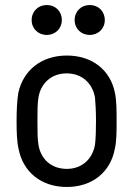

<svg xmlns="http://www.w3.org/2000/svg" viewBox="-20 -736 543 764"><path d="M246 8C348 8 420 -52 437 -144C444 -175 444 -212 444 -254C444 -297 444 -336 437 -368C419 -457 347 -515 246 -515C145 -515 73 -457 53 -367C48 -337 46 -299 46 -254C46 -212 47 -174 54 -143C72 -52 143 8 246 8ZM106 -656C106 -622 132 -597 166 -597C200 -597 226 -622 226 -656C226 -691 201 -716 166 -716C132 -716 106 -691 106 -656ZM129 -254C129 -292 129 -325 133 -348C142 -404 184 -444 245 -444C306 -444 348 -405 358 -348C360 -325 362 -294 362 -254C362 -218 361 -185 358 -160C348 -103 306 -64 246 -64C184 -64 142 -103 133 -160C129 -184 129 -216 129 -254ZM277 -656C277 -622 303 -597 337 -597C371 -597 397 -622 397 -656C397 -691 372 -716 337 -716C303 -716 277 -691 277 -656Z"/></svg>

Font: Vanilla Cream Book
Style: Regular
Weight: 400
Designer: Jeremy Tribby, Jinavaṁso
Foundry: Tribby Type
Version: Version 1.422;Glyphs 3.1.2 (3151)